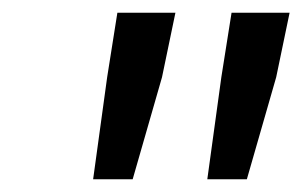

<svg xmlns="http://www.w3.org/2000/svg" viewBox="-20 -691 474 301"><path d="M126 -410 148 -570 164 -671H255L234 -570L188 -410ZM305 -410 327 -570 343 -671H434L413 -570L367 -410Z"/></svg>

Font: Source Sans 3 ExtraLight Medium
Style: Italic
Weight: 500
Italic angle: -11°
Version: Version 3.052;hotconv 1.1.0;makeotfexe 2.6.0